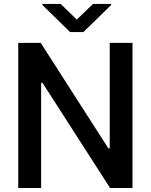

<svg xmlns="http://www.w3.org/2000/svg" viewBox="-20 -942 755 962"><path d="M643.8 -727.3V0H531.6L192.8 -527H186.1V0H71.4V-727.3H183.9L523.1 -198.5H529.8V-727.3ZM284.1 -922.2 364.7 -843.8 446 -922.2H536.9V-916.9L397.7 -781.2H331.3L192.5 -916.9V-922.2Z"/></svg>

Font: Interface Medium
Style: Regular
Weight: 500
Designer: Rasmus Andersson
Foundry: rsms
Version: Version 1.8